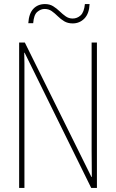

<svg xmlns="http://www.w3.org/2000/svg" viewBox="-20 -923 570 943"><path d="M74 0V-714H102L429 -54H431Q431 -88 430.5 -124Q430 -160 430 -184V-714H456V0H428L101 -664H99Q100 -640 100 -612Q100 -584 100 -543V0ZM119 -809Q122 -857 144 -880Q166 -903 201 -903Q224 -903 241 -892.5Q258 -882 273 -867.5Q288 -853 303 -842.5Q318 -832 337 -832Q359 -832 376 -847.5Q393 -863 397 -903H420Q418 -856 394.5 -832Q371 -808 337 -808Q313 -808 295.5 -818.5Q278 -829 263.5 -843.5Q249 -858 234 -868.5Q219 -879 199 -879Q180 -879 163 -864.5Q146 -850 143 -809Z"/></svg>

Font: Noto Sans Mono Condensed Thin
Style: Regular
Weight: 100
Width: 3
Designer: Monotype Design Team
Foundry: Monotype Imaging Inc.
Version: Version 2.014; ttfautohint (v1.8.4.7-5d5b)